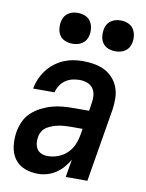

<svg xmlns="http://www.w3.org/2000/svg" viewBox="-85 -813 671 882"><g transform="rotate(10 250.0 -372.0)"><path d="M153 8Q120 8 90.5 -3.5Q61 -15 43.5 -40Q26 -65 22 -98Q18 -131 23 -163Q27 -188 38 -213Q49 -238 69 -256.5Q89 -275 113.5 -287.5Q138 -300 163.5 -307Q189 -314 214.5 -316Q240 -318 265 -318H335L341 -357Q344 -375 342 -393Q340 -411 330 -424.5Q320 -438 303 -444Q286 -450 268 -450Q251 -450 234 -446Q217 -442 202 -431.5Q187 -421 177.5 -406Q168 -391 164 -374H64Q68 -397 77.5 -419Q87 -441 101.5 -460.5Q116 -480 135.5 -495.5Q155 -511 177 -520.5Q199 -530 222 -534Q245 -538 268 -538Q294 -538 320.5 -533.5Q347 -529 369 -518Q391 -507 408 -488.5Q425 -470 434 -446Q443 -422 443.5 -395.5Q444 -369 440 -342L383 0H282L296 -83Q285 -64 270 -46.5Q255 -29 236 -16.5Q217 -4 195.5 2Q174 8 153 8ZM183 -80Q206 -80 230 -88.5Q254 -97 272.5 -114.5Q291 -132 301 -155Q311 -178 315 -202L320 -231H265Q251 -231 237 -230Q223 -229 209.5 -226.5Q196 -224 182 -219Q168 -214 155.5 -206.5Q143 -199 135 -186Q127 -173 125 -159Q122 -144 124 -129Q126 -114 133.5 -102.5Q141 -91 154.5 -85.5Q168 -80 183 -80ZM406 -608Q389 -608 373 -614Q357 -620 347.5 -633Q338 -646 335.5 -663Q333 -680 336 -697Q338 -709 344 -720Q350 -731 360.5 -738.5Q371 -746 382.5 -749Q394 -752 406 -752Q423 -752 439 -746Q455 -740 464.5 -727Q474 -714 477 -697Q480 -680 477 -663Q475 -651 469 -640Q463 -629 452.5 -621.5Q442 -614 430 -611Q418 -608 406 -608ZM206 -608Q189 -608 173 -614Q157 -620 147.5 -633Q138 -646 135.5 -663Q133 -680 136 -697Q138 -709 144 -720Q150 -731 160.5 -738.5Q171 -746 182.5 -749Q194 -752 206 -752Q223 -752 239 -746Q255 -740 264.5 -727Q274 -714 277 -697Q280 -680 277 -663Q275 -651 269 -640Q263 -629 252.5 -621.5Q242 -614 230 -611Q218 -608 206 -608Z"/></g></svg>

Font: Iosevka Curly Semibold Oblique
Style: Regular
Weight: 600
Italic angle: -9°
Monospace: yes
Designer: Belleve Invis
Foundry: Belleve Invis
Version: Version 11.1.0; ttfautohint (v1.8.3)